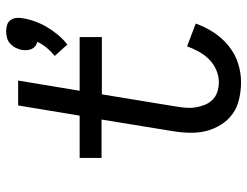

<svg xmlns="http://www.w3.org/2000/svg" viewBox="-112 -704 823 640"><g transform="rotate(-90 300.0 -383.5)"><path d="M472 -571 434 -613Q449 -625 461 -639.5Q473 -654 481 -671Q473 -673 467 -677.5Q461 -682 457.5 -689.5Q454 -697 453.5 -705Q453 -713 454 -722Q456 -733 461 -743Q466 -753 474.5 -761Q483 -769 494 -772Q505 -775 516 -775Q527 -775 537 -772Q547 -769 553 -761Q559 -753 560.5 -743Q562 -733 560 -722Q557 -701 549.5 -680Q542 -659 530.5 -639.5Q519 -620 504.5 -602.5Q490 -585 472 -571ZM347 8Q318 8 290 1.5Q262 -5 240.5 -20.5Q219 -36 204.5 -59.5Q190 -83 183.5 -109.5Q177 -136 178 -165.5Q179 -195 184 -224L222 -457H94V-530H235L269 -735H352L318 -530H497V-456H306L266 -212Q263 -195 261.5 -178Q260 -161 262.5 -144.5Q265 -128 271 -113Q277 -98 288 -87Q299 -76 314.5 -71Q330 -66 347 -66Q367 -66 387 -74.5Q407 -83 422.5 -98.5Q438 -114 448.5 -133Q459 -152 466 -172L542 -143Q531 -112 512.5 -83.5Q494 -55 467.5 -33.5Q441 -12 409.5 -2Q378 8 347 8Z"/></g></svg>

Font: Iosevka Slab Extended
Style: Italic
Weight: 400
Width: 7
Italic angle: -9°
Monospace: yes
Designer: Belleve Invis
Foundry: Belleve Invis
Version: Version 11.1.0; ttfautohint (v1.8.3)